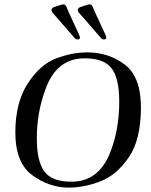

<svg xmlns="http://www.w3.org/2000/svg" viewBox="-20 -846 689 876"><path d="M50 -242Q50 -377 106 -464Q162 -551 235 -579Q308 -607 379 -607Q475 -607 549 -551.5Q623 -496 623 -356Q623 -209 567.5 -128Q512 -47 438 -18.5Q364 10 293 10Q205 10 127.5 -46.5Q50 -103 50 -242ZM478 -139Q524 -247 524 -383Q524 -490 488.5 -535Q453 -580 366 -580Q240 -580 189 -443Q148 -335 148 -215Q148 -110 182.5 -63.5Q217 -17 306 -17Q425 -17 478 -139ZM321 -672 219 -789Q214 -797 215 -801Q216 -809 225 -813Q235 -817 250 -821.5Q265 -826 270 -826Q274 -826 276.5 -824Q279 -822 282 -817Q283 -812 330 -711L343 -683Q345 -677 345 -674Q344 -666 335 -666Q326 -666 321 -672ZM441 -672Q349 -779 339 -789Q334 -797 335 -801Q336 -809 345 -813Q355 -817 370 -821.5Q385 -826 390 -826Q394 -826 396.5 -824Q399 -822 402 -817Q403 -812 450 -711L463 -683Q465 -677 465 -674Q464 -666 455 -666Q446 -666 441 -672Z"/></svg>

Font: Unna
Style: Italic
Weight: 400
Italic angle: -8.05°
Designer: Jorge de Buen Unna
Foundry: Omnibus-Type
Version: Version 2.008